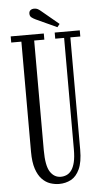

<svg xmlns="http://www.w3.org/2000/svg" viewBox="-57 -856 478 904"><g transform="rotate(-5 182.0 -404.0)"><path d="M185.5 12Q164.5 12 143.2 4.8Q122 -2.5 104.8 -20.5Q87.5 -38.5 77 -70Q66.5 -101.5 66.5 -150V-671H18.5V-700H175V-671H127V-152.5Q127 -79.5 146 -50.2Q165 -21 196.5 -21Q211 -21 224 -26.8Q237 -32.5 247 -46.2Q257 -60 262.8 -84Q268.5 -108 268.5 -144.5V-671H226.5V-700H345V-671H298V-140Q298 -81.5 282.5 -48.2Q267 -15 241.8 -1.5Q216.5 12 185.5 12ZM241.5 -724 142.5 -769.5Q130 -775.5 122.8 -781.5Q115.5 -787.5 115.5 -799.5Q115.5 -809.5 122.2 -815Q129 -820.5 140 -820.5Q149.5 -820.5 156.2 -817Q163 -813.5 170 -807.5L253 -738.5Z"/></g></svg>

Font: Imbue 24pt Light
Style: Regular
Weight: 300
Designer: Tyler Finck
Foundry: Etcetera Type Company
Version: Version 1.102